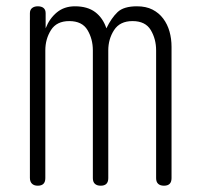

<svg xmlns="http://www.w3.org/2000/svg" viewBox="-20 -580 640 610"><path d="M100 10Q88 10 81.5 3.5Q75 -3 75 -15V-538Q75 -549 82 -554.5Q89 -560 100 -560Q112 -560 118.5 -554.5Q125 -549 125 -538V-490Q137 -521 160.5 -540.5Q184 -560 218 -560Q258 -560 282.5 -541.5Q307 -523 318 -490Q334 -523 353.5 -541.5Q373 -560 415 -560Q444 -560 464.5 -549.5Q485 -539 498.5 -521Q512 -503 518.5 -480Q525 -457 525 -431V-14Q525 -2 519 4Q513 10 501 10Q489 10 482.5 4Q476 -2 476 -14V-420Q476 -456 459 -484.5Q442 -513 401 -513Q361 -513 342.5 -484.5Q324 -456 324 -420V-14Q324 -2 318 4Q312 10 300 10Q288 10 281.5 4Q275 -2 275 -14V-420Q275 -456 258 -484.5Q241 -513 200 -513Q160 -513 142 -484.5Q124 -456 124 -420V-14Q124 -2 118 4Q112 10 100 10Z"/></svg>

Font: Maple Mono NL Thin
Style: Regular
Weight: 250
Monospace: yes
Designer: subframe7536
Version: Version 7.000